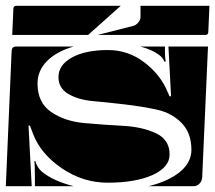

<svg xmlns="http://www.w3.org/2000/svg" viewBox="-20 -650 740 660"><path d="M0 -10 20 -475Q21 -490 35 -490H233Q174 -473 141.5 -440Q109 -407 109 -363Q109 -297 156 -265Q203 -233 269.5 -227Q336 -221 402.5 -217.5Q469 -214 516 -192Q563 -170 563 -119Q563 -75 504.5 -48.5Q446 -22 350 -22Q265 -22 192.5 -71.5Q120 -121 94 -189L83 -218H78L89 -10ZM181 -385Q181 -427 227.5 -452.5Q274 -478 351 -478Q421 -478 477 -435Q533 -392 557 -332L563 -319H568L559 -490H695L675 -40Q674 -27 665.5 -18.5Q657 -10 645 -10H491Q560 -27 599 -59.5Q638 -92 638 -135Q638 -193 604 -227.5Q570 -262 519.5 -273Q469 -284 409.5 -291Q350 -298 299.5 -302.5Q249 -307 215 -327Q181 -347 181 -385ZM98 -96 101 -97Q108 -73 125 -59Q163 -28 233 -10H100V-38Q100 -86 98 -96ZM463 -490H547V-472Q547 -450 550 -439L545 -438Q540 -452 526 -462Q503 -479 463 -490ZM22 -530 26 -620Q26 -630 36 -630H395L283 -530ZM316 -530 438 -561Q447 -563 455 -572.5Q463 -582 463 -591V-630H700L696 -540Q696 -530 686 -530Z"/></svg>

Font: PrimecolorB
Style: Medium
Weight: 500
Designer: gluk
Foundry: gluk
Version: Version 0.672